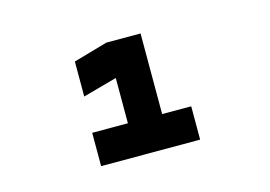

<svg xmlns="http://www.w3.org/2000/svg" viewBox="-54 -788 693 492"><g transform="rotate(-15 293.0 -542.0)"><path d="M161.6 -391.1V-479.5H256.3V-599.6L166 -574.7V-667.5L256.3 -693.4H347.2V-479.5H424.3V-391.1Z"/></g></svg>

Font: Cascadia Mono NF SemiBold
Style: Regular
Weight: 600
Monospace: yes
Designer: Aaron Bell
Foundry: Saja Typeworks
Version: Version 2404.023; ttfautohint (v1.8.4)